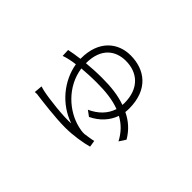

<svg xmlns="http://www.w3.org/2000/svg" viewBox="-122 -888 1243 1243"><g transform="rotate(-45 500.0 -266.0)"><path d="M599 -508C594 -548 588 -581 583 -605L531 -603C542 -572 549 -537 553 -504C425 -483 306 -388 261 -254C256 -322 273 -470 286 -528C289 -540 292 -552 295 -560L238 -565C239 -554 240 -546 237 -531C232 -489 214 -357 214 -264C214 -187 228 -109 241 -62L286 -69C281 -88 276 -126 273 -146C272 -166 276 -187 280 -202C307 -318 411 -439 559 -460C562 -423 565 -379 565 -323C565 -242 557 -173 534 -113C474 -132 429 -177 400 -241L372 -203C403 -138 453 -92 514 -71C487 -21 447 17 395 44L440 73C496 40 534 -3 561 -59C572 -58 583 -57 594 -57C770 -57 845 -165 845 -294C845 -410 766 -508 604 -508ZM598 -104C591 -104 587 -104 580 -105C603 -169 611 -238 611 -322C611 -371 608 -419 604 -463C743 -463 798 -383 798 -291C798 -183 731 -104 598 -104Z"/></g></svg>

Font: Spoqa Han Sans Neo Light
Style: Regular
Weight: 300
Designer: [Spoqa Han Sans Neo] Dong-huui Kim ___ Younghwa Kang ___ Yujin Lee ___ [Noto Sans] Ryoko NISHIZUKA ____ (kana & ideograp
Foundry: Spoqa (http://www.spoqa-han-sans.com)
Version: Version 1.100;hotconv 1.0.109;makeotfexe 2.5.65596